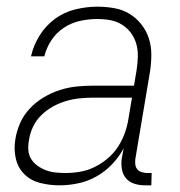

<svg xmlns="http://www.w3.org/2000/svg" viewBox="-20 -548 540 576"><path d="M158 8Q129 8 101 1Q73 -6 53.5 -25Q34 -44 27.5 -72Q21 -100 26 -130Q30 -155 40.5 -179Q51 -203 70 -223Q89 -243 112 -256.5Q135 -270 160 -278Q185 -286 210 -288.5Q235 -291 260 -291H382L390 -339Q393 -359 393.5 -378.5Q394 -398 389 -416Q384 -434 373 -449Q362 -464 346 -474Q330 -484 311 -487.5Q292 -491 272 -491Q247 -491 221 -485.5Q195 -480 172 -465Q149 -450 134 -427Q119 -404 113 -379H73Q80 -411 98.5 -441Q117 -471 145 -491.5Q173 -512 206.5 -520Q240 -528 272 -528Q298 -528 323 -523.5Q348 -519 368.5 -506.5Q389 -494 404 -475Q419 -456 426.5 -433Q434 -410 434 -384.5Q434 -359 430 -333L386 -71Q385 -62 386 -54Q387 -46 392 -40Q397 -34 405.5 -31.5Q414 -29 422 -29H435L434 8H415Q399 8 384 3.5Q369 -1 359 -12Q349 -23 346 -39Q343 -55 345 -71L351 -103Q337 -77 316 -55Q295 -33 269 -18.5Q243 -4 214.5 2Q186 8 158 8ZM177 -29Q199 -29 221.5 -33Q244 -37 265 -47.5Q286 -58 304.5 -74Q323 -90 335.5 -110Q348 -130 355.5 -152Q363 -174 366 -196L376 -255H260Q240 -255 219.5 -253Q199 -251 178.5 -245Q158 -239 139 -228.5Q120 -218 104.5 -203Q89 -188 79.5 -168.5Q70 -149 67 -128Q64 -113 65 -98Q66 -83 73.5 -71Q81 -59 93 -50.5Q105 -42 118.5 -37Q132 -32 147 -30.5Q162 -29 177 -29Z"/></svg>

Font: Iosevka SS18 Extralight
Style: Italic
Weight: 200
Italic angle: -9°
Monospace: yes
Designer: Belleve Invis
Foundry: Belleve Invis
Version: Version 25.1.1; ttfautohint (v1.8.4)